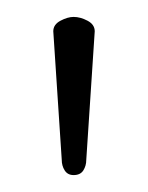

<svg xmlns="http://www.w3.org/2000/svg" viewBox="-20 -788 175 227"><path d="M67 -581Q60 -581 56.5 -586.5Q53 -592 53 -599L43 -751Q43 -759 51.5 -763.5Q60 -768 67 -768Q75 -768 83.5 -763.5Q92 -759 92 -751L82 -599Q82 -592 78.5 -586.5Q75 -581 67 -581Z"/></svg>

Font: Dosis ExtraLight
Style: Regular
Weight: 250
Designer: EdgarTolentino, PabloImpallari, IginoMarini
Foundry: EdgarTolentino, PabloImpallari, IginoMarini
Version: Version 3.001; ttfautohint (v1.8.2)